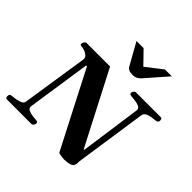

<svg xmlns="http://www.w3.org/2000/svg" viewBox="-256 -1162 1382 1382"><g transform="rotate(45 435.0 -471.0)"><path d="M-2.9 0Q-9.8 0 -12.7 -6.3Q-15.6 -12.7 -15.6 -16.1Q-15.6 -27.3 -12.5 -34.4Q-9.3 -41.5 4.4 -43Q20 -44.4 43.2 -47.9Q66.4 -51.3 85.4 -59.8Q104.5 -68.4 106.9 -84L184.1 -587.9Q185.1 -593.8 185.1 -596.2Q185.1 -614.3 171.6 -625.7Q158.2 -637.2 140.4 -643.1Q122.6 -648.9 108.9 -649.9Q93.8 -651.4 93.8 -660.6Q93.8 -670.4 100.8 -681.6Q107.9 -692.9 116.2 -692.9H356.4L643.6 -137.7H649.4L714.8 -602.5Q715.3 -604.5 715.3 -608.4Q715.3 -627 696.5 -635.3Q677.7 -643.6 654.3 -646.2Q630.9 -648.9 617.2 -649.9Q593.8 -652.3 596.7 -668Q597.7 -673.3 603.8 -683.1Q609.9 -692.9 618.2 -692.9H874.5Q881.3 -692.9 884 -686Q886.7 -679.2 886.7 -672.9Q886.7 -652.3 866.7 -649.9Q852.1 -648.4 828.9 -645.5Q805.7 -642.6 786.4 -633.3Q767.1 -624 763.7 -602.5L683.1 -55.2Q681.6 -45.9 682.6 -39.6Q683.6 -33.2 679.7 -19.5Q673.3 1 649.7 7.8Q626 14.6 597.7 14.6Q592.8 14.6 578.6 13.2Q564.5 11.7 551.5 9.3Q538.6 6.8 536.6 3.9L237.8 -576.2H229.5L156.2 -84.5Q156.2 -66.4 175.3 -57.9Q194.3 -49.3 218.3 -46.9Q242.2 -44.4 255.9 -43Q263.7 -42.5 267.3 -38.6Q271 -34.7 271 -28.3Q271 -19 264.6 -9.5Q258.3 0 250 0ZM512.2 -764.2Q487.3 -764.2 474.1 -771.2Q460.9 -778.3 455.1 -789.1L361.3 -957H433.6L526.9 -860.8L650.9 -957H720.7L577.6 -793.5Q567.4 -782.2 552.5 -773.2Q537.6 -764.2 512.2 -764.2Z"/></g></svg>

Font: Gelasio
Style: Italic
Weight: 400
Italic angle: -8.5°
Designer: Eben Sorkin
Foundry: Eben Sorkin
Version: Version 1.008